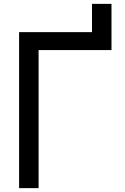

<svg xmlns="http://www.w3.org/2000/svg" viewBox="-20 -965 640 985"><path d="M452 -945V-800H552V-945ZM78 0V-800H552V-708H105L178 -781V0Z"/></svg>

Font: Victor Mono Thin
Style: Regular
Weight: 100
Monospace: yes
Designer: Rune Bjørnerås
Version: Version 1.561;gftools[0.9.30]